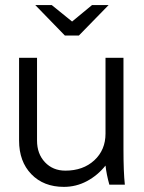

<svg xmlns="http://www.w3.org/2000/svg" viewBox="-20 -728 567 757"><path d="M472.2 0H411.1Q399.9 -40 396 -75.2Q365.2 -36.6 322.8 -13.9Q280.3 8.8 231.9 8.8Q151.9 8.8 103.5 -41.3Q55.2 -91.3 55.2 -173.8V-500H126V-173.8Q126 -121.6 157.2 -88.4Q188.5 -55.2 237.8 -55.2Q307.6 -55.2 351.8 -95.9Q396 -136.7 396 -201.2V-500H466.8V-140.1Q466.8 -49.8 472.2 0ZM408.2 -708 291 -587.9H235.8L119.1 -708H184.1L264.2 -643.1L342.8 -708Z"/></svg>

Font: LT Superior
Style: Regular
Weight: 400
Designer: Daniel Lyons
Foundry: LyonsType
Version: Version 1.000